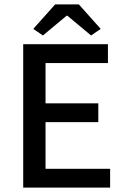

<svg xmlns="http://www.w3.org/2000/svg" viewBox="-20 -857 573 877"><path d="M86 0V-655H473V-569H188V-385H429V-299H188V-86H483V0ZM176 -695 132 -725 232 -837H340L440 -725L396 -695L288 -785H284Z"/></svg>

Font: Assistant SemiBold
Style: Regular
Weight: 600
Designer: Hebrew By Ben Nathan, Latin by Paul Hunt
Version: Version 3.000